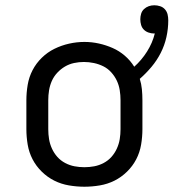

<svg xmlns="http://www.w3.org/2000/svg" viewBox="-20 -700 658 728"><path d="M300 8Q271 8 241.5 3Q212 -2 186 -15Q160 -28 138.5 -49Q117 -70 103.5 -96Q90 -122 85 -151.5Q80 -181 80 -210V-320Q80 -349 85 -378.5Q90 -408 103.5 -434Q117 -460 138.5 -481Q160 -502 186.5 -515Q213 -528 242 -534.5Q271 -541 300 -541Q328 -541 355 -535Q382 -529 407 -518Q432 -507 453 -489Q474 -471 489 -447Q517 -472 537.5 -504.5Q558 -537 567 -573Q566 -573 565.5 -573Q565 -573 564 -573Q554 -573 543.5 -576.5Q533 -580 525.5 -587.5Q518 -595 515 -605.5Q512 -616 512 -627Q512 -637 515 -647.5Q518 -658 526 -665.5Q534 -673 544 -676.5Q554 -680 565 -680Q576 -680 587 -676.5Q598 -673 605.5 -664.5Q613 -656 615.5 -645Q618 -634 618 -623Q618 -591 611 -559.5Q604 -528 589.5 -499.5Q575 -471 554.5 -446.5Q534 -422 510 -401Q516 -382 518 -361.5Q520 -341 520 -320V-210Q520 -181 515 -151.5Q510 -122 496.5 -96Q483 -70 461.5 -49Q440 -28 414 -15Q388 -2 358.5 3Q329 8 300 8ZM300 -66Q319 -66 337.5 -69.5Q356 -73 373 -82Q390 -91 402.5 -105Q415 -119 423 -136.5Q431 -154 434 -172.5Q437 -191 437 -210V-320Q437 -339 434 -358Q431 -377 423 -394Q415 -411 402 -425.5Q389 -440 372 -448.5Q355 -457 336 -461Q317 -465 298 -465Q279 -465 260.5 -461Q242 -457 226 -447.5Q210 -438 197 -424Q184 -410 176.5 -393Q169 -376 166 -357.5Q163 -339 163 -320V-210Q163 -191 166 -172.5Q169 -154 177 -136.5Q185 -119 197.5 -105Q210 -91 227 -82Q244 -73 262.5 -69.5Q281 -66 300 -66Z"/></svg>

Font: Iosevka Curly Extended
Style: Regular
Weight: 400
Width: 7
Monospace: yes
Designer: Belleve Invis
Foundry: Belleve Invis
Version: Version 11.1.0; ttfautohint (v1.8.3)